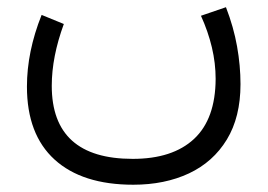

<svg xmlns="http://www.w3.org/2000/svg" viewBox="-20 -296 747 536"><path d="M541 -252 610.8 -275.9Q632.3 -220.2 641.8 -166.5Q651.4 -112.8 651.4 -61Q651.4 30.8 613.3 93.5Q575.2 156.2 507.6 188Q439.9 219.7 352.1 219.7Q209.5 219.7 132.3 149.4Q55.2 79.1 55.2 -54.2Q55.2 -151.9 96.2 -254.4L158.2 -229Q124.5 -137.2 124.5 -56.6Q124.5 147.5 350.6 147.5Q461.9 147.5 521.7 91.8Q581.5 36.1 582 -75.7Q582 -119.6 571.5 -163.8Q561 -208 541 -252Z"/></svg>

Font: Vazir Light
Style: Light
Weight: 300
Designer: Saber Rastikerdar
Foundry: Saber Rastikerdar
Version: Version 30.0.0